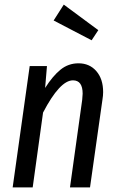

<svg xmlns="http://www.w3.org/2000/svg" viewBox="-20 -814 516 834"><path d="M428 -414Q428 -399 425 -381L371 0H284L337 -380Q339 -400 339 -407Q339 -465 297 -465Q240 -465 167 -325L122 0H35L109 -527H184L176 -432Q209 -484 243 -511.5Q277 -539 321 -539Q369 -539 398.5 -505Q428 -471 428 -414ZM407 -683 378 -639 213 -725 257 -794Z"/></svg>

Font: Fira Sans Compressed
Style: Italic
Weight: 400
Width: 1
Italic angle: -8°
Designer: bBox Type GmbH & Carrois Corporate GbR & Edenspiekermann AG
Foundry: bBox Type GmbH & Carrois Corporate GbR & Edenspiekermann AG
Version: Version 4.301